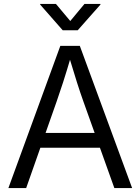

<svg xmlns="http://www.w3.org/2000/svg" viewBox="-20 -962 718 982"><path d="M22.9 0 288.6 -727.5H388.2L655.8 0H564.9L406.2 -443.8Q391.6 -484.4 373.3 -541.7Q355 -599.1 328.6 -687H347.2Q321.3 -598.6 302.5 -540.5Q283.7 -482.4 270 -443.8L113.8 0ZM154.3 -206.5V-282.2H523.9V-206.5ZM266.1 -941.9 339.4 -854.5 412.1 -941.9H493.7V-938.5L377.4 -807.1H300.8L185.5 -938.5V-941.9Z"/></svg>

Font: V-Inter
Style: Regular-375
Weight: 375
Designer: Rasmus Andersson
Foundry: rsms
Version: Version 4.000;git-4146feb